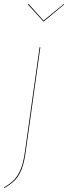

<svg xmlns="http://www.w3.org/2000/svg" viewBox="-59 -755 343 966"><path d="M261.7 -734.9 263.7 -732.4 161.6 -647.5H158.7L81.5 -732.4L85 -734.9L160.2 -651.4ZM-37.6 191.4 -39.1 188Q-5.9 168.5 12.7 149.2Q31.2 129.9 45.2 96.2Q59.1 62.5 66.4 8.3L140.1 -517.1H144L70.3 8.3Q63 63.5 49.1 97.9Q35.2 132.3 15.9 151.9Q-3.4 171.4 -37.6 191.4Z"/></svg>

Font: Fira Sans Compressed Four
Style: Italic
Weight: 100
Width: 3
Italic angle: -8°
Designer: Carrois Corporate & Edenspiekermann AG
Foundry: Carrois Corporate GbR & Edenspiekermann AG
Version: Version 4.203;PS 004.203;hotconv 1.0.88;makeotf.lib2.5.64775